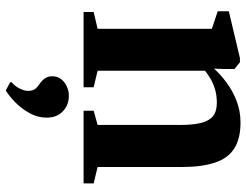

<svg xmlns="http://www.w3.org/2000/svg" viewBox="-113 -464 843 657"><g transform="rotate(90 308.5 -135.5)"><path d="M78.5 -48V-439L18.5 -459V-497L178.5 -535H193L216 -516.5V-478L215 -446.5Q234.5 -468.5 262.5 -489.2Q290.5 -510 325.2 -523.5Q360 -537 399 -537Q454 -537 487.5 -516Q521 -495 536.2 -450.2Q551.5 -405.5 551.5 -334.5V-48L607.5 -34.5V0H359V-34.5L407.5 -48V-332.5Q407.5 -374 400.8 -401.5Q394 -429 377.8 -442.5Q361.5 -456 332 -456Q307 -456 287 -450.2Q267 -444.5 251 -435.2Q235 -426 222 -415.5V-48L278.5 -34.5V0H21V-34.5ZM382.5 127Q382.5 158 366.5 186Q350.5 214 329 234.8Q307.5 255.5 290 266H289L262 251.5L261 246.5Q274.5 235.5 282.8 219Q291 202.5 291 190.5Q291 176 285.5 167.5Q280 159 267 150.5Q256 143 248.5 132.8Q241 122.5 241 107Q241 88 251.8 75.5Q262.5 63 277.2 56.8Q292 50.5 305.5 50.5H308.5Q340.5 50.5 361.8 71.8Q383 93 382.5 127Z"/></g></svg>

Font: Merriweather 96pt
Style: Bold
Weight: 700
Version: Version 2.100